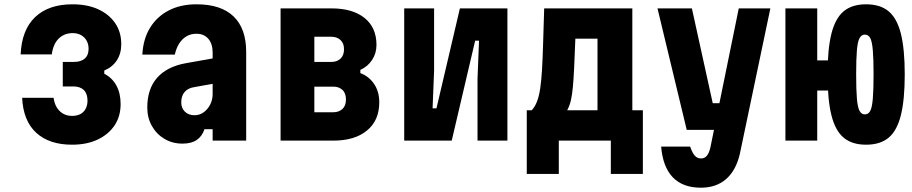

<svg xmlns="http://www.w3.org/2000/svg" viewBox="-20 -654 4240 893"><path d="M315 19Q209 19 148.5 -36.5Q88 -92 83 -199H229Q235 -159 258 -137Q281 -115 315 -115Q338 -115 354 -123.5Q370 -132 378.5 -148.5Q387 -165 387 -186Q387 -218 370 -235Q353 -252 321 -252H272V-366H324Q356 -366 374 -381.5Q392 -397 392 -427Q392 -449 382.5 -465.5Q373 -482 356.5 -491Q340 -500 318 -500Q279 -500 253 -474.5Q227 -449 221 -401H76Q81 -515 143.5 -574.5Q206 -634 317 -634Q386 -634 436.5 -611Q487 -588 515.5 -546.5Q544 -505 544 -449Q544 -405 523.5 -373.5Q503 -342 465 -326V-311Q502 -292 521.5 -256Q541 -220 541 -170Q541 -113 513 -71Q485 -29 434.5 -5Q384 19 315 19Z M979 -384V-266L885 -249Q855 -245 839 -226.5Q823 -208 823 -178Q823 -151 840 -134.5Q857 -118 885 -118Q908 -118 927 -131.5Q946 -145 957.5 -167.5Q969 -190 969 -216V-410Q969 -450 949 -473.5Q929 -497 893 -497Q868 -497 848 -485.5Q828 -474 814 -452.5Q800 -431 793 -400H642Q646 -473 678 -525Q710 -577 765 -605.5Q820 -634 894 -634Q1008 -634 1066.5 -577.5Q1125 -521 1125 -413V0H969V-53H931Q920 -20 895 -3Q870 14 829 14Q782 14 745 -8Q708 -30 686.5 -68Q665 -106 665 -154Q665 -240 710.5 -292Q756 -344 844 -360Z M1285 0V-615H1522Q1620 -615 1675.5 -570.5Q1731 -526 1731 -445Q1731 -406 1710.5 -375Q1690 -344 1656 -329V-314Q1696 -299 1720 -263.5Q1744 -228 1744 -178Q1744 -94 1687 -47Q1630 0 1531 0ZM1442 -132H1531Q1556 -132 1572.5 -147Q1589 -162 1589 -191Q1589 -221 1572.5 -236Q1556 -251 1531 -251H1442ZM1442 -366H1522Q1547 -366 1563.5 -381Q1580 -396 1580 -425Q1580 -453 1563.5 -468Q1547 -483 1522 -483H1442Z M1860 0V-615H1999V-326L1992 -150H2010L2119 -615H2340V0H2201V-289L2208 -465H2190L2081 0Z M2430 155V-141H2453Q2468 -157 2477.5 -181.5Q2487 -206 2492.5 -242.5Q2498 -279 2501 -330.5Q2504 -382 2506 -452Q2508 -522 2511 -615H2921V-141H2970V155H2821V0H2579V155ZM2618 -141H2759V-474H2656Q2653 -396 2650.5 -341.5Q2648 -287 2644.5 -249.5Q2641 -212 2635 -186.5Q2629 -161 2618 -141Z M3038 -615H3198L3295 -174H3367L3341 -50H3174ZM3563 -615 3421 62Q3403 139 3357 179Q3311 219 3240 219Q3156 219 3109.5 171Q3063 123 3055 28H3190Q3200 57 3211.5 70Q3223 83 3241 83Q3257 83 3267.5 70.5Q3278 58 3284 32L3416 -615Z M4008 19Q3943 19 3904 -13.5Q3865 -46 3847 -118Q3829 -190 3829 -308Q3829 -426 3847 -497.5Q3865 -569 3904 -601.5Q3943 -634 4008 -634Q4074 -634 4113 -601.5Q4152 -569 4170 -497.5Q4188 -426 4188 -308Q4188 -190 4170 -118Q4152 -46 4113 -13.5Q4074 19 4008 19ZM3633 0V-615H3781V-373H3861V-233H3781V0ZM4002 -122Q4019 -122 4027.5 -138Q4036 -154 4039.5 -195Q4043 -236 4043 -308Q4043 -380 4039.5 -420.5Q4036 -461 4027.5 -477Q4019 -493 4002 -493Q3987 -493 3978 -477Q3969 -461 3965.5 -420.5Q3962 -380 3962 -308Q3962 -236 3965.5 -195Q3969 -154 3978 -138Q3987 -122 4002 -122Z"/></svg>

Font: Martian Mono Condensed
Style: Bold
Weight: 700
Width: 3
Designer: Roman Shamin
Foundry: Evil Martians
Version: Version 1.000